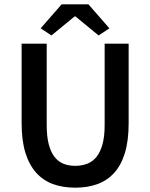

<svg xmlns="http://www.w3.org/2000/svg" viewBox="-20 -856 695 888"><path d="M328 12Q271 12 225.5 -4.5Q180 -21 147.5 -57Q115 -93 97.5 -149.5Q80 -206 80 -287V-654H196V-278Q196 -225 205.5 -188.5Q215 -152 232.5 -130Q250 -108 274 -98.5Q298 -89 328 -89Q358 -89 383 -98.5Q408 -108 426 -130Q444 -152 454 -188.5Q464 -225 464 -278V-654H575V-287Q575 -206 558 -149.5Q541 -93 508.5 -57Q476 -21 430.5 -4.5Q385 12 328 12ZM168 -725 265 -836H389L486 -725L436 -692L329 -780H325L218 -692Z"/></svg>

Font: Giro Semibold
Style: Regular
Weight: 600
Designer: Paul D. Hunt
Foundry: Adobe Systems Incorporated
Version: Version 1.000;PS 1.0;hotconv 1.0.88;makeotf.lib2.5.647800